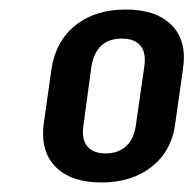

<svg xmlns="http://www.w3.org/2000/svg" viewBox="-20 -737 406 403"><path d="M193 -354Q129 -354 96.5 -387Q64 -420 72 -479L88 -592Q97 -651 138.5 -684Q180 -717 244 -717Q308 -717 340.5 -684Q373 -651 364 -592L348 -479Q341 -421 299 -387.5Q257 -354 193 -354ZM202 -415Q228 -415 244.5 -430Q261 -445 265 -473L283 -598Q287 -627 274.5 -641.5Q262 -656 236 -656Q209 -656 193 -641.5Q177 -627 172 -598L155 -473Q151 -445 163 -430Q175 -415 202 -415Z"/></svg>

Font: Pathway Extreme Condensed SemiBold
Style: Italic
Weight: 600
Width: 3
Italic angle: -8°
Version: Version 1.001;gftools[0.9.26]